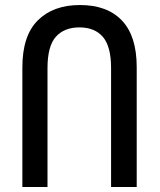

<svg xmlns="http://www.w3.org/2000/svg" viewBox="-20 -744 636 764"><path d="M69 0V-476Q69 -602 130.5 -663Q192 -724 298 -724Q407 -724 465.5 -662Q524 -600 524 -477V0H422V-473Q422 -559 389.5 -597Q357 -635 296 -635Q236 -635 202.5 -598Q169 -561 169 -472V0Z"/></svg>

Font: Noto Sans Georgian Condensed Medium
Style: Regular
Weight: 500
Width: 3
Designer: Monotype Design Team, Akaki Razmadze
Foundry: Google LLC
Version: Version 2.005; ttfautohint (v1.8.4.7-5d5b)